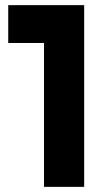

<svg xmlns="http://www.w3.org/2000/svg" viewBox="-20 -726 433 746"><path d="M307 -706H12V-559H151V0H307Z"/></svg>

Font: Geom
Style: Bold
Weight: 700
Version: Version 1.102